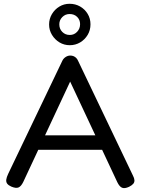

<svg xmlns="http://www.w3.org/2000/svg" viewBox="-20 -982 744 1016"><path d="M683.2 -53.5Q690.8 -39.2 691.4 -28.4Q692 -17.5 685.1 -9.4Q678.2 -1.2 663 6.5Q639 17.5 625.4 11.2Q611.8 5 600.8 -17.8L351.2 -550.2L103 -19Q91.8 4 78.1 9.9Q64.5 15.8 40 5.5Q24.8 -1.2 18.1 -10.1Q11.5 -19 13.2 -31.8Q15 -44.5 23.2 -61.8L310.2 -661.2Q316.2 -673.2 327.8 -680.6Q339.2 -688 352.2 -688Q361.2 -688 368.9 -684.9Q376.5 -681.8 382.8 -675.8Q389 -669.8 393.2 -660.2ZM163.2 -189.2 197.2 -265.8H507L540.2 -189.2ZM349.3 -742.8Q319.4 -742.8 294.8 -757.6Q270.2 -772.5 255 -797.5Q239.8 -822.5 239.8 -852.3Q239.8 -882.1 254.6 -907.2Q269.5 -932.2 294 -947.1Q318.4 -962 348.2 -962Q379 -962 404 -947.6Q429 -933.2 443.9 -908.6Q458.8 -884 458.8 -853.2Q458.8 -822.4 443.9 -797.4Q429.1 -772.5 404.2 -757.6Q379.2 -742.8 349.3 -742.8ZM349.4 -797Q372.3 -797 388 -813.6Q403.8 -830.2 403.8 -854.2Q403.8 -877.1 388.4 -892.4Q373 -907.8 348.3 -907.8Q325.5 -907.8 309.6 -891.6Q293.8 -875.5 293.8 -853.3Q293.8 -829.2 309.6 -813.1Q325.5 -797 349.4 -797Z"/></svg>

Font: Fredoka Light
Style: Regular
Weight: 300
Designer: Ben Nathan
Foundry: Milena B. Brandão, Ben Nathan
Version: Version 2.001